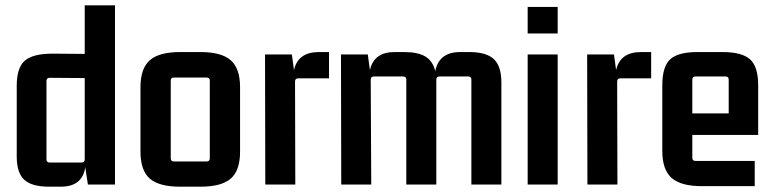

<svg xmlns="http://www.w3.org/2000/svg" viewBox="-20 -695 2913 723"><path d="M299 -675H413V0H311L301 -65Q290 8 209 8H164Q100 8 71.5 -18Q43 -44 43 -106V-372Q43 -440 73.5 -466.5Q104 -493 178 -493L299 -492ZM299 -95V-401L167 -402Q155 -402 155 -390V-95Q155 -83 167 -83H287Q299 -83 299 -95Z M509 -124V-367Q509 -437 544 -468Q579 -499 658 -499H735Q814 -499 849 -468Q884 -437 884 -367V-124Q884 -53 849 -22.5Q814 8 735 8H658Q579 8 544 -22.5Q509 -53 509 -124ZM758 -403H635Q623 -403 623 -392V-99Q623 -87 635 -87H758Q770 -87 770 -99V-392Q770 -403 758 -403Z M1181 -499H1219V-400H1103Q1091 -400 1091 -388L1092 0H979L978 -490H1079L1087 -431Q1102 -499 1181 -499Z M1466 -499H1502Q1554 -499 1582 -482Q1610 -465 1619 -427Q1633 -499 1713 -499H1747Q1811 -499 1839.5 -472.5Q1868 -446 1868 -384V0H1755V-395Q1755 -407 1743 -407H1635Q1623 -407 1623 -395V-394V-384V0H1510V-395Q1510 -407 1498 -407H1388Q1376 -407 1376 -395L1378 0H1265L1264 -490H1365L1373 -431Q1388 -499 1466 -499Z M2080 -569H1967V-669H2080ZM2080 0H1967V-490H2080Z M2394 -499H2432V-400H2316Q2304 -400 2304 -388L2305 0H2192L2191 -490H2292L2300 -431Q2315 -499 2394 -499Z M2822 6H2623Q2544 6 2509 -25Q2474 -56 2474 -126V-374Q2474 -444 2503.5 -471.5Q2533 -499 2607 -499H2700Q2774 -499 2804.5 -471.5Q2835 -444 2835 -374V-187H2587V-101Q2587 -89 2599 -89H2822ZM2599 -407Q2587 -407 2587 -395V-268H2724V-395Q2724 -407 2712 -407Z"/></svg>

Font: Gemunu Libre
Style: Bold
Weight: 700
Designer: Puspanada Ekanayake, Sola Matas, Pathum Egodawatta, Kosala Senevirathne
Foundry: mooniak
Version: Version 1.100